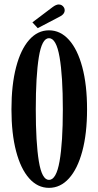

<svg xmlns="http://www.w3.org/2000/svg" viewBox="-20 -850 448 880"><path d="M204.5 11Q152.5 11 113.8 -32.5Q75 -76 53.8 -156.8Q32.5 -237.5 32.5 -349Q32.5 -461 53.8 -542.2Q75 -623.5 113.8 -667.2Q152.5 -711 204.5 -711Q257 -711 296.2 -667.2Q335.5 -623.5 357.2 -542.2Q379 -461 379 -349Q379 -237.5 357.2 -156.8Q335.5 -76 296.2 -32.5Q257 11 204.5 11ZM204.5 -25.5Q238 -25.5 253 -111Q268 -196.5 268 -349Q268 -501.5 253 -588.2Q238 -675 204.5 -675Q172 -675 158 -588.2Q144 -501.5 144 -349Q144 -196.5 158 -111Q172 -25.5 204.5 -25.5ZM153 -721 128.5 -747.5 220.5 -817Q237 -829.5 249 -829.5Q265 -829.5 273.5 -815Q276.5 -809.5 276.5 -803Q276.5 -783.5 248.5 -771Z"/></svg>

Font: Imbue 10pt SemiBold
Style: Regular
Weight: 600
Designer: Tyler Finck
Foundry: Etcetera Type Company
Version: Version 1.102; ttfautohint (v1.8.3)